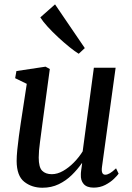

<svg xmlns="http://www.w3.org/2000/svg" viewBox="-20 -870 618 900"><path d="M179 10Q129 10 93.8 -17.8Q58.5 -45.5 58 -115Q58 -137 61 -167.8Q64 -198.5 68.5 -231.2Q73 -264 77 -291L105.5 -477L51 -503.5L57 -537L193.5 -557.5L213.5 -546.5L178.5 -288Q173.5 -246.5 167.5 -204.2Q161.5 -162 161.5 -131.5Q161.5 -86 177.5 -69.8Q193.5 -53.5 223 -53.5Q249 -53.5 275.8 -68.8Q302.5 -84 326.5 -108.5Q350.5 -133 367.5 -160.5L420 -552.5H522L458 -87.5Q453 -51 473.5 -51Q483 -51 494.8 -57.8Q506.5 -64.5 524 -81L536 -56Q530.5 -47.5 514.2 -31.8Q498 -16 473.5 -3.2Q449 9.5 419 9.5Q387 9.5 372.2 -7.5Q357.5 -24.5 359 -51.5Q358.5 -56 360.8 -73.8Q363 -91.5 365 -104L363.5 -105Q343.5 -76 316.5 -49.5Q289.5 -23 255.2 -6.5Q221 10 179 10ZM349 -618Q331.5 -628.5 305.8 -649.2Q280 -670 252.8 -695.2Q225.5 -720.5 203 -745.2Q180.5 -770 169 -788.5L238 -849.5L377.5 -644.5Z"/></svg>

Font: Merriweather Text Regular
Style: Italic
Weight: 400
Italic angle: -7.8°
Designer: Eben Sorkin
Foundry: Eben Sorkin
Version: Version 2.100; ttfautohint (v1.7.19-72a1) -l 8 -r 50 -G 200 